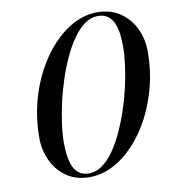

<svg xmlns="http://www.w3.org/2000/svg" viewBox="-85 -834 824 918"><g transform="rotate(-10 327.0 -375.0)"><path d="M277.5 10Q212 10 166 -21.8Q120 -53.5 95.8 -105Q71.5 -156.5 71.5 -217Q71.5 -303.5 91.5 -383.8Q111.5 -464 147.8 -532.5Q184 -601 231.5 -652Q279 -703 334.2 -731.5Q389.5 -760 447.5 -760Q513 -760 559.2 -728.2Q605.5 -696.5 629.8 -645Q654 -593.5 654 -533Q654 -446.5 633.8 -366.2Q613.5 -286 577.5 -217.5Q541.5 -149 493.8 -98Q446 -47 391 -18.5Q336 10 277.5 10ZM277.5 -8Q310.5 -8 340.8 -29.5Q371 -51 397.5 -88.5Q424 -126 446.2 -174.2Q468.5 -222.5 486.5 -276.2Q504.5 -330 516.8 -384.2Q529 -438.5 535.5 -488.2Q542 -538 542 -577.5Q542 -608.5 538.5 -637.8Q535 -667 525 -690.5Q515 -714 496.2 -728Q477.5 -742 447.5 -742Q414.5 -742 384.5 -720.8Q354.5 -699.5 327.8 -662Q301 -624.5 278.8 -576.5Q256.5 -528.5 238.8 -475Q221 -421.5 208.8 -367Q196.5 -312.5 189.8 -262.5Q183 -212.5 183 -172.5Q183 -142 186.8 -112.5Q190.5 -83 200.2 -59.5Q210 -36 228.8 -22Q247.5 -8 277.5 -8Z"/></g></svg>

Font: Bodoni Moda 11pt Medium
Style: Italic
Weight: 500
Italic angle: -13°
Designer: Owen Earl
Foundry: indestructible type
Version: Version 2.004